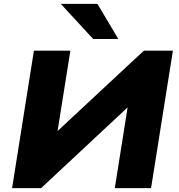

<svg xmlns="http://www.w3.org/2000/svg" viewBox="-20 -965 917 985"><path d="M42 0 154 -705H341L272 -272L254 -273L718 -705H867L755 0H569L638 -435L655 -433L191 0ZM458 -765 292 -945H480L587 -765Z"/></svg>

Font: Nunito Sans 10pt SemiExpanded Black
Style: Italic
Weight: 900
Width: 6
Italic angle: -9°
Designer: Vernon Adams
Foundry: Vernon Adams
Version: Version 3.101;gftools[0.9.27]